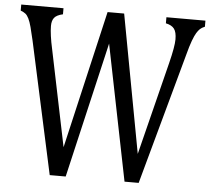

<svg xmlns="http://www.w3.org/2000/svg" viewBox="-56 -882 1034 946"><g transform="rotate(5 461.0 -409.5)"><path d="M459 -668 303 3H224L82 -650Q73 -690 66 -716Q59 -742 51.5 -757Q44 -772 35.5 -779Q27 -786 11 -792V-822H220V-792Q189 -785 177.5 -770.5Q166 -756 166 -730Q166 -709 170 -680Q174 -651 182 -615L280 -140L438 -822H520L647 -139L762 -598Q783 -682 783 -717Q783 -753 770.5 -769.5Q758 -786 729 -792V-822H922V-792Q907 -786 898.5 -778Q890 -770 882 -757Q874 -744 864 -717.5Q854 -691 842 -645L664 3H594Z"/></g></svg>

Font: Myanglish
Style: Regular
Weight: 400
Designer: KyawKyaw ( MaYenGone)
Foundry: TattooFont3D
Version: Version 1.003 December 13, 2014